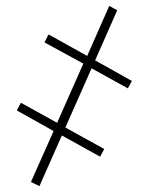

<svg xmlns="http://www.w3.org/2000/svg" viewBox="-20 -638 506 652"><path d="M114 -6 85 -20 162 -193 37 -263 51 -289 174 -221 263 -422 131 -494 145 -521 276 -448 351 -618 378 -603 303 -433 428 -363 414 -338 291 -406 202 -205 334 -132 320 -106 190 -178Z"/></svg>

Font: Noto Serif ExtraCondensed ExtraLight
Style: Regular
Weight: 200
Width: 2
Designer: Monotype Design Team
Foundry: Monotype Imaging Inc.
Version: Version 2.015